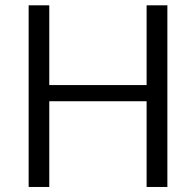

<svg xmlns="http://www.w3.org/2000/svg" viewBox="-20 -724 753 736"><path d="M621.6 -703.6V-7.3H542V-328.6V-335.9H534.7H176.3H168.9V-328.6V-7.3H89.8V-703.6H168.9V-405.3V-397.9H176.3H534.7H542V-405.3V-703.6Z"/></svg>

Font: Shabnam Light FD
Style: Light-FD
Weight: 300
Foundry: DejaVu fonts team - Redesigned by Saber Rastikerdar - Based on Vazir font
Version: Version 5.0.0